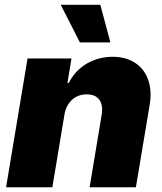

<svg xmlns="http://www.w3.org/2000/svg" viewBox="-20 -793 686 813"><path d="M5.7 0 96.6 -545.5H282.7L265.6 -441.8H271.3Q284.8 -468.8 304.3 -489.3Q323.9 -509.9 348 -524Q372.2 -538 399.9 -545.3Q427.6 -552.6 457.4 -552.6Q500.7 -552.6 533.4 -537.3Q566.1 -522 586.5 -494.9Q606.9 -467.7 614.2 -430.2Q621.4 -392.8 613.6 -348L555.4 0H359.4L410.5 -306.8Q417.3 -347.7 400.7 -370.6Q384.2 -393.5 346.6 -393.5Q328.5 -393.5 312.9 -387.6Q297.2 -381.7 285 -370.6Q272.7 -359.4 264.4 -343.2Q256 -327.1 252.8 -306.8L201.7 0ZM404.8 -772.7 447.4 -613.6H318.2L237.2 -772.7Z"/></svg>

Font: Inter P Black
Style: Italic
Weight: 900
Italic angle: -9.40001°
Designer: Rasmus Andersson
Foundry: rsms
Version: Version 3.018;git-588b23468